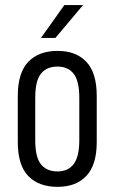

<svg xmlns="http://www.w3.org/2000/svg" viewBox="-20 -725 448 753"><path d="M49.8 -168V-348.6Q49.8 -439.5 90.8 -482.4Q131.8 -525.4 206.1 -525.4Q278.3 -525.4 318.8 -482.4Q359.4 -439.5 359.4 -348.6V-168Q359.4 -78.1 318.8 -35.2Q278.3 7.8 206.1 7.8Q131.8 7.8 90.8 -34.7Q49.8 -77.1 49.8 -168ZM291 -175.8V-340.8Q291 -407.2 269 -435.5Q247.1 -463.9 205.1 -463.9Q163.1 -463.9 140.6 -436Q118.2 -408.2 118.2 -340.8V-175.8Q118.2 -108.4 140.6 -80.6Q163.1 -52.7 205.1 -52.7Q247.1 -52.7 269 -81.5Q291 -110.4 291 -175.8ZM232.4 -705.1H305.7L197.3 -576.2H140.6Z"/></svg>

Font: Altinn-DIN Condensed
Style: Regular
Weight: 400
Width: 3
Designer: Charles Nix
Foundry: Altinn
Version: Version 2.00